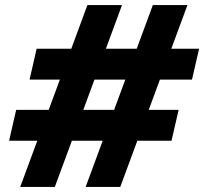

<svg xmlns="http://www.w3.org/2000/svg" viewBox="-20 -740 808 760"><path d="M60 0 326 -720H463L197 0ZM319 0 585 -720H722L456 0ZM125 -547H768L740 -425H97ZM44 -305H687L659 -183H16Z"/></svg>

Font: Instrument Sans
Style: Bold Italic
Weight: 700
Italic angle: -13°
Designer: Rodrigo Fuenzalida
Foundry: fragTYPE
Version: Version 1.000;gftools[0.9.28]